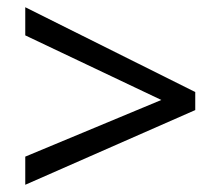

<svg xmlns="http://www.w3.org/2000/svg" viewBox="-20 -628 612 532"><path d="M50 -194 427 -351 50 -530V-608L521 -373V-323L50 -116Z"/></svg>

Font: lguzrati85
Style: Book
Weight: 400
Designer: Jelle Bosma - Monotype Design Team, Universal Thirst
Foundry: Monotype Imaging Inc.
Version: Version 2.106